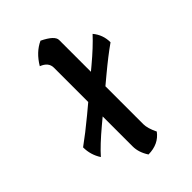

<svg xmlns="http://www.w3.org/2000/svg" viewBox="-211 -751 850 850"><g transform="rotate(-45 214.0 -326.0)"><path d="M170.9 -546.4Q170.9 -580.1 131.3 -595.2Q164.1 -650.4 213.4 -672.9Q273.9 -643.6 273.9 -616.7V-89.8Q273.9 -63.5 293 -24.4Q259.3 21 195.3 21.5Q170.9 -16.1 170.9 -53.2ZM427.7 -448.7Q378.4 -414.1 314 -360.4L141.1 -216.3Q72.3 -158.7 38.1 -119.6Q12.7 -158.7 12.7 -205.6Q63.5 -242.2 126.5 -294.4L296.4 -436.5Q357.9 -487.8 397.9 -531.2Q427.7 -495.6 427.7 -448.7Z"/></g></svg>

Font: Balgruf
Style: Regular
Weight: 500
Designer: Paul James MIller
Foundry: High-Logic / Made with FontCreator
Version: Version 1.201;March 28, 2021;FontCreator 13.0.0.2683 64-bit